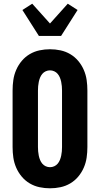

<svg xmlns="http://www.w3.org/2000/svg" viewBox="-20 -1009 540 1037"><path d="M250 8Q221 8 193 2Q165 -4 140.5 -18.5Q116 -33 97.5 -55Q79 -77 67.5 -103.5Q56 -130 52 -158Q48 -186 48 -215V-520Q48 -549 52 -577Q56 -605 67.5 -631.5Q79 -658 97.5 -680Q116 -702 140.5 -716.5Q165 -731 193 -737Q221 -743 250 -743Q279 -743 307 -737Q335 -731 359.5 -716.5Q384 -702 402.5 -680Q421 -658 432.5 -631.5Q444 -605 448 -577Q452 -549 452 -520V-215Q452 -186 448 -158Q444 -130 432.5 -103.5Q421 -77 402.5 -55Q384 -33 359.5 -18.5Q335 -4 307 2Q279 8 250 8ZM250 -106Q262 -106 273 -111Q284 -116 291.5 -125Q299 -134 303.5 -145Q308 -156 310.5 -168Q313 -180 314 -191.5Q315 -203 315 -215V-520Q315 -532 314 -543.5Q313 -555 310.5 -567Q308 -579 303.5 -590Q299 -601 291.5 -610Q284 -619 273 -624Q262 -629 250 -629Q238 -629 227 -624Q216 -619 208.5 -610Q201 -601 196.5 -590Q192 -579 189.5 -567Q187 -555 186 -543.5Q185 -532 185 -520V-215Q185 -203 186 -191.5Q187 -180 189.5 -168Q192 -156 196.5 -145Q201 -134 208.5 -125Q216 -116 227 -111Q238 -106 250 -106ZM190 -815 101 -955 154 -989 250 -882 346 -989 399 -955 310 -815Z"/></svg>

Font: Iosevka Curly Heavy
Style: Regular
Weight: 900
Monospace: yes
Designer: Belleve Invis
Foundry: Belleve Invis
Version: Version 22.1.2; ttfautohint (v1.8.4)